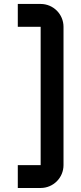

<svg xmlns="http://www.w3.org/2000/svg" viewBox="-20 -835 411 971"><path d="M185.6 -815H70V-699.3H185.6V0H70V115.7H185.6C249.4 115.7 301.2 64 301.2 0V-699.3C301.2 -763.3 249.4 -815 185.6 -815Z"/></svg>

Font: Abstante
Style: Regular
Weight: 500
Designer: Valerio Brotto (Silverblur_type)
Version: Version 1.000;Glyphs 3.1.2 (3151)